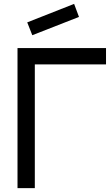

<svg xmlns="http://www.w3.org/2000/svg" viewBox="-20 -967 575 987"><path d="M146 -786 120 -852 361 -947 386 -880ZM70 0V-720H525V-636H159V0Z"/></svg>

Font: Manrope Medium
Style: Medium
Weight: 500
Designer: Mikhail Sharanda
Foundry: Mikhail Sharanda
Version: Version 4.000;hotconv 1.0.109;makeotfexe 2.5.65596